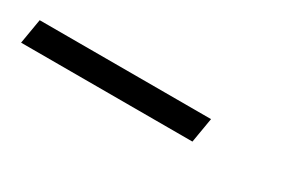

<svg xmlns="http://www.w3.org/2000/svg" viewBox="-3 -167 583 394"><g transform="rotate(30 288.0 29.5)"><path d="M19 59H425L435 0H29Z"/></g></svg>

Font: Iosevka Sparkle Light
Style: Italic
Weight: 300
Italic angle: -9°
Designer: Belleve Invis
Foundry: Belleve Invis
Version: Version 4.5.0; ttfautohint (v1.8.3)